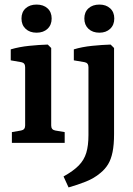

<svg xmlns="http://www.w3.org/2000/svg" viewBox="-20 -625 583 840"><path d="M204 -76Q204 -57 222 -54L263 -47V0H32V-47L72 -54Q90 -57 90 -76V-331Q90 -350 73 -353L27 -361V-409Q64 -420 108 -424.5Q152 -429 189 -430L204 -415ZM206 -544Q206 -516 188 -499Q170 -482 140 -482Q110 -482 92 -499Q74 -516 74 -544Q74 -572 92 -588.5Q110 -605 140 -605Q170 -605 188 -588.5Q206 -572 206 -544ZM479 -415V-39Q479 8 472.5 40Q466 72 453 93.5Q440 115 419 132Q392 155 355.5 169.5Q319 184 280 195L258 147Q301 123 324.5 99Q348 75 357.5 43.5Q367 12 367 -34V-331Q367 -350 350 -353L303 -361V-409Q339 -420 383.5 -424.5Q428 -429 464 -430ZM480 -544Q480 -516 462 -499Q444 -482 415 -482Q385 -482 367 -499Q349 -516 349 -544Q349 -572 367 -588.5Q385 -605 415 -605Q444 -605 462 -588.5Q480 -572 480 -544Z"/></svg>

Font: Rasa SemiBold
Style: Regular
Weight: 600
Designer: Anna Giedrys (Yrsa+Rasa design), David Brezina (Yrsa art-direction, Rasa art-direction, design)
Foundry: Rosetta Type Foundry
Version: Version 2.004